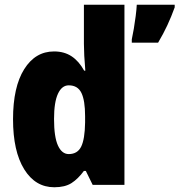

<svg xmlns="http://www.w3.org/2000/svg" viewBox="-20 -780 757 810"><path d="M209 10Q129 10 82 -66Q35 -142 35 -277Q35 -413 82 -488Q129 -563 208 -563Q251 -563 282 -542.5Q313 -522 335 -482H340Q337 -515 335.5 -544.5Q334 -574 334 -595V-760H505V0H371L342 -59H334Q309 -25 281.5 -7.5Q254 10 209 10ZM270 -130Q307 -130 322.5 -161.5Q338 -193 339 -263V-290Q339 -356 323.5 -388Q308 -420 270 -420Q241 -420 224.5 -384.5Q208 -349 208 -278Q208 -202 224.5 -166Q241 -130 270 -130ZM717 -749Q703 -710 686 -673.5Q669 -637 647 -600H536V-614Q540 -632 544.5 -658.5Q549 -685 552.5 -712.5Q556 -740 557 -760H717Z"/></svg>

Font: Noto Sans Tamil Condensed Black
Style: Regular
Weight: 900
Width: 3
Designer: Jelle Bosma - Monotype Design Team
Foundry: Monotype Imaging Inc.
Version: Version 2.004; ttfautohint (v1.8.4.7-5d5b)